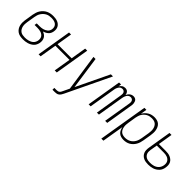

<svg xmlns="http://www.w3.org/2000/svg" viewBox="148 -1508 2703 2703"><g transform="rotate(45 1500.0 -156.5)"><path d="M207 8Q178 8 150.5 3Q123 -2 100.5 -17Q78 -32 63 -54.5Q48 -77 41.5 -103.5Q35 -130 35.5 -158.5Q36 -187 41 -215L60 -335Q65 -361 73 -386.5Q81 -412 96 -435Q111 -458 132 -477Q153 -496 177.5 -507.5Q202 -519 228 -523.5Q254 -528 280 -528Q302 -528 323.5 -525Q345 -522 364.5 -514.5Q384 -507 400 -494Q416 -481 426 -463Q436 -445 438.5 -423Q441 -401 437 -379Q434 -360 425.5 -341.5Q417 -323 401.5 -309Q386 -295 367.5 -285.5Q349 -276 330 -270Q352 -262 370 -249Q388 -236 399 -217Q410 -198 413 -174.5Q416 -151 412 -127Q408 -106 398.5 -85Q389 -64 372.5 -48Q356 -32 335.5 -21Q315 -10 293.5 -3.5Q272 3 250 5.5Q228 8 207 8ZM208 -29Q225 -29 242 -31Q259 -33 276 -37.5Q293 -42 309.5 -50Q326 -58 339.5 -70.5Q353 -83 361 -99.5Q369 -116 372 -133Q375 -152 372.5 -170Q370 -188 361 -202.5Q352 -217 337.5 -227Q323 -237 306.5 -242.5Q290 -248 272 -250Q254 -252 235 -252H181L187 -289H242Q258 -289 274 -290.5Q290 -292 306 -296Q322 -300 337.5 -307.5Q353 -315 366.5 -326Q380 -337 387.5 -352.5Q395 -368 398 -384Q402 -409 394.5 -431.5Q387 -454 369 -467.5Q351 -481 327.5 -486Q304 -491 280 -491Q258 -491 236.5 -487.5Q215 -484 195 -473.5Q175 -463 158 -447Q141 -431 129 -412Q117 -393 110 -372Q103 -351 100 -329L80 -209Q76 -187 75.5 -164Q75 -141 79.5 -120Q84 -99 95 -80.5Q106 -62 123.5 -49.5Q141 -37 163 -33Q185 -29 208 -29Z M513 0 599 -520H639L601 -289H882L920 -520H961L875 0H834L876 -252H595L553 0Z M1004 215V178H1051Q1063 178 1074.5 175Q1086 172 1095.5 164Q1105 156 1111 145Q1117 134 1122 123V122H1123Q1123 122 1123 121.5Q1123 121 1123 121L1166 31Q1146 -106 1125.5 -244Q1105 -382 1085 -520H1127L1197 -30L1432 -520H1474L1159 137Q1151 153 1141.5 169Q1132 185 1117.5 196.5Q1103 208 1085.5 211.5Q1068 215 1051 215Z M1509 0 1595 -520H1635L1628 -477Q1635 -488 1644 -498Q1653 -508 1664 -515Q1675 -522 1687.5 -525Q1700 -528 1712 -528Q1727 -528 1740 -523.5Q1753 -519 1762.5 -509Q1772 -499 1777 -486Q1782 -473 1783 -458Q1789 -473 1798.5 -486Q1808 -499 1820 -508.5Q1832 -518 1847 -523Q1862 -528 1877 -528Q1891 -528 1904.5 -523.5Q1918 -519 1927 -509.5Q1936 -500 1941 -487Q1946 -474 1948 -460Q1950 -446 1949 -431.5Q1948 -417 1945 -403L1879 0H1838L1906 -410Q1909 -424 1908.5 -438.5Q1908 -453 1902.5 -465Q1897 -477 1884.5 -484Q1872 -491 1858 -491Q1847 -491 1836.5 -487.5Q1826 -484 1817 -476.5Q1808 -469 1801.5 -459Q1795 -449 1791 -438.5Q1787 -428 1784 -417.5Q1781 -407 1779 -396L1714 0H1674L1741 -410Q1744 -424 1743.5 -438.5Q1743 -453 1737.5 -465Q1732 -477 1720 -484Q1708 -491 1693 -491Q1683 -491 1672 -487.5Q1661 -484 1652 -476.5Q1643 -469 1637 -459Q1631 -449 1626.5 -438.5Q1622 -428 1619 -417.5Q1616 -407 1615 -396L1549 0Z M1977 215 2099 -520H2139L2124 -426Q2136 -449 2155 -469Q2174 -489 2197 -503Q2220 -517 2245.5 -522.5Q2271 -528 2296 -528Q2322 -528 2347.5 -521Q2373 -514 2391.5 -497.5Q2410 -481 2420.5 -458.5Q2431 -436 2435.5 -410.5Q2440 -385 2438.5 -358Q2437 -331 2433 -305L2413 -185Q2409 -160 2401.5 -136Q2394 -112 2381 -89.5Q2368 -67 2349 -47.5Q2330 -28 2307.5 -15.5Q2285 -3 2260 2.5Q2235 8 2210 8Q2184 8 2158.5 1Q2133 -6 2115 -22.5Q2097 -39 2086.5 -62Q2076 -85 2072 -110L2018 215ZM2203 -29Q2223 -29 2244.5 -33.5Q2266 -38 2285 -48.5Q2304 -59 2320 -75Q2336 -91 2347 -110Q2358 -129 2364 -149.5Q2370 -170 2374 -191L2394 -311Q2397 -333 2398 -354.5Q2399 -376 2395 -397Q2391 -418 2381.5 -436.5Q2372 -455 2356.5 -468Q2341 -481 2320 -486Q2299 -491 2277 -491Q2257 -491 2236.5 -487Q2216 -483 2197 -472.5Q2178 -462 2162 -446.5Q2146 -431 2135 -412.5Q2124 -394 2118 -373.5Q2112 -353 2108 -333L2089 -213Q2085 -191 2084 -169Q2083 -147 2086.5 -126Q2090 -105 2099 -86Q2108 -67 2123.5 -53.5Q2139 -40 2160 -34.5Q2181 -29 2203 -29Z M2701 8Q2676 8 2652.5 4.5Q2629 1 2608 -9Q2587 -19 2571 -35.5Q2555 -52 2546.5 -73.5Q2538 -95 2537.5 -119Q2537 -143 2541 -168L2599 -520H2639L2604 -304H2737Q2762 -304 2785.5 -301Q2809 -298 2830 -289Q2851 -280 2868.5 -265.5Q2886 -251 2896 -230.5Q2906 -210 2907.5 -186.5Q2909 -163 2905 -138Q2902 -116 2893 -94.5Q2884 -73 2868 -55.5Q2852 -38 2831.5 -25Q2811 -12 2789.5 -5Q2768 2 2745.5 5Q2723 8 2701 8ZM2701 -29Q2719 -29 2737 -31Q2755 -33 2772.5 -38.5Q2790 -44 2806.5 -54Q2823 -64 2835.5 -78Q2848 -92 2855.5 -109Q2863 -126 2866 -144Q2869 -162 2867.5 -180Q2866 -198 2858 -213Q2850 -228 2837 -239Q2824 -250 2807.5 -256.5Q2791 -263 2773.5 -265.5Q2756 -268 2737 -268H2598L2580 -162Q2577 -143 2577.5 -124.5Q2578 -106 2584.5 -90Q2591 -74 2603 -61.5Q2615 -49 2631 -41.5Q2647 -34 2665 -31.5Q2683 -29 2701 -29Z"/></g></svg>

Font: Iosevka SS04 Extralight
Style: Italic
Weight: 200
Italic angle: -9°
Monospace: yes
Designer: Belleve Invis
Foundry: Belleve Invis
Version: Version 19.0.0; ttfautohint (v1.8.4)